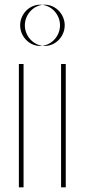

<svg xmlns="http://www.w3.org/2000/svg" viewBox="-20 -799 361 819"><path d="M86 -691C86 -739 125 -779 171 -779C217 -779 256 -739 256 -691C256 -643 217 -603 171 -603C125 -603 86 -643 86 -691ZM80.5 0V-526H260.5V0ZM66 -691C66 -643 105 -603 151 -603C197 -603 236 -643 236 -691C236 -739 197 -779 151 -779C105 -779 66 -739 66 -691ZM60.5 0H240.5V-526H60.5Z"/></svg>

Font: Hussar Plate
Style: Regular
Weight: 700
Foundry: Cannot Into Space Fonts
Version: Version 0.798247